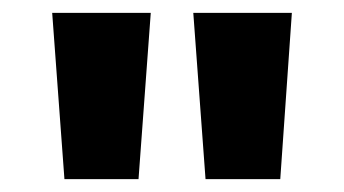

<svg xmlns="http://www.w3.org/2000/svg" viewBox="-20 -734 534 298"><path d="M61 -714 80 -456H195L214 -714ZM280 -714 299 -456H415L433 -714Z"/></svg>

Font: Noto Sans Thai Looped UI Narrow ExtraBold
Style: Regular
Weight: 800
Width: 4
Designer: Cadson Demak Team
Foundry: Cadson Demak Co., Ltd.
Version: Version 1.000